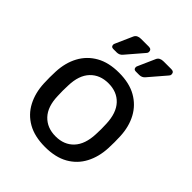

<svg xmlns="http://www.w3.org/2000/svg" viewBox="-207 -855 988 988"><g transform="rotate(45 287.0 -361.5)"><path d="M287 10Q211 10 160 -19Q109 -48 82 -99.5Q55 -151 52 -217Q51 -234 51 -260.5Q51 -287 52 -303Q55 -370 82.5 -421Q110 -472 161 -501Q212 -530 287 -530Q362 -530 413 -501Q464 -472 491.5 -421Q519 -370 522 -303Q523 -287 523 -260.5Q523 -234 522 -217Q519 -151 492 -99.5Q465 -48 414 -19Q363 10 287 10ZM287 -67Q349 -67 386 -106.5Q423 -146 426 -222Q427 -237 427 -260Q427 -283 426 -298Q423 -374 386 -413.5Q349 -453 287 -453Q225 -453 187.5 -413.5Q150 -374 148 -298Q147 -283 147 -260Q147 -237 148 -222Q150 -146 187.5 -106.5Q225 -67 287 -67ZM343 -595Q327 -595 327 -611Q327 -615 329 -619Q331 -623 332 -626L371 -714Q380 -733 408 -733H464Q484 -733 484 -714Q484 -707 478 -701L399 -609Q387 -595 368 -595ZM179 -595Q163 -595 163 -611Q163 -615 165 -619Q167 -623 168 -626L207 -714Q216 -733 244 -733H300Q320 -733 320 -714Q320 -707 314 -701L235 -609Q223 -595 204 -595Z"/></g></svg>

Font: Rubik Light
Style: Regular
Weight: 400
Version: Version 2.101